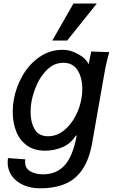

<svg xmlns="http://www.w3.org/2000/svg" viewBox="-20 -836 640 1064"><path d="M22.5 65Q22.5 51.5 24.5 40L120.5 47Q119 54.5 119 62Q119 96 147.5 113Q176 130 219.5 130Q293.5 130 339 79.2Q384.5 28.5 405.5 -87L397 -80Q369 -38 324.2 -19.5Q279.5 -1 229.5 -1Q169 -1 128.8 -30.2Q88.5 -59.5 69.5 -108.5Q50.5 -157.5 50.5 -216.5Q50.5 -251 56.5 -284.5Q69 -354 105.2 -417.2Q141.5 -480.5 198.8 -520.2Q256 -560 327 -560Q361 -560 390.8 -546.8Q420.5 -533.5 440 -518.5Q451.5 -509.5 459.5 -499Q467.5 -488.5 471 -480L485.5 -550.5L585.5 -547L582 -534.5Q569 -486.5 563 -455L491 -45.5Q475 45.5 438 101.2Q401 157 342.8 182.2Q284.5 207.5 201 207.5Q149.5 207.5 108.8 189Q68 170.5 45.2 138Q22.5 105.5 22.5 65ZM431.5 -290.5Q436 -316 436 -343.5Q436 -405 410.2 -446.5Q384.5 -488 331 -488Q282.5 -488 245.5 -454Q208.5 -420 186 -370.8Q163.5 -321.5 154.5 -273Q149.5 -244 149.5 -216Q149.5 -158.5 172 -119.8Q194.5 -81 246 -81Q294 -81 333.2 -112.2Q372.5 -143.5 397.8 -191.8Q423 -240 431.5 -290.5ZM270 -611.5 387 -816.5H516.5L352.5 -611.5Z"/></svg>

Font: JuliaMono MediumItalic
Style: Regular
Weight: 500
Italic angle: -9°
Monospace: yes
Designer: cormullion
Foundry: corm
Version: Version 0.049; ttfautohint (v1.8.4)